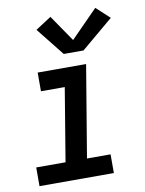

<svg xmlns="http://www.w3.org/2000/svg" viewBox="-86 -830 672 890"><g transform="rotate(-10 250.0 -384.5)"><path d="M27 0V-88H165L222 -432H110V-520H338L266 -88H377V0ZM244 -584 139 -716 213 -764 298 -640 425 -769 488 -711 337 -584Z"/></g></svg>

Font: Iosevka SS04 Semibold
Style: Italic
Weight: 600
Italic angle: -9°
Monospace: yes
Designer: Belleve Invis
Foundry: Belleve Invis
Version: Version 19.0.0; ttfautohint (v1.8.4)